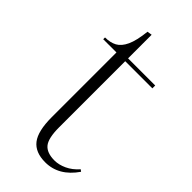

<svg xmlns="http://www.w3.org/2000/svg" viewBox="-210 -694 760 760"><g transform="rotate(45 170.0 -313.5)"><path d="M213 14Q157 14 131 -19.5Q105 -53 105 -131V-493H31V-503Q60 -503 80.5 -514Q101 -525 114.5 -554Q128 -583 134 -638L154 -641V-509H306V-493H154V-123Q154 -62 172.5 -39.5Q191 -17 234 -17Q258 -17 284 -29Q310 -41 332 -66L340 -60Q289 14 213 14Z"/></g></svg>

Font: Literata 72pt ExtraLight
Style: Regular
Weight: 200
Designer: Latin by Veronika Burian and Jose Scaglione. Greek by Irene Vlachou. Cyrillic by Vera Evstafieva.
Foundry: TypeTogether
Version: Version 3.002